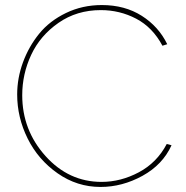

<svg xmlns="http://www.w3.org/2000/svg" viewBox="-20 -734 738 760"><path d="M48 -360Q48 -425 71 -487.5Q94 -550 135 -600.5Q176 -651 241 -682.5Q306 -714 383 -714Q474 -714 541 -671.5Q608 -629 642 -559L623 -553Q584 -626 519 -660Q454 -694 379 -694Q284 -694 211.5 -643.5Q139 -593 103.5 -517Q68 -441 68 -357Q68 -219 160 -116.5Q252 -14 382 -14Q458 -14 529.5 -52Q601 -90 640 -164L659 -159Q624 -82 544 -38Q464 6 378 6Q285 6 208 -48Q131 -102 89.5 -185.5Q48 -269 48 -360Z"/></svg>

Font: Raleway
Style: Thin
Weight: 100
Designer: Matt McInerney, Pablo Impallari, Rodrigo Fuenzalida
Foundry: Matt McInerney, Pablo Impallari, Rodrigo Fuenzalida
Version: Version 3.000